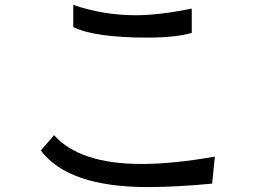

<svg xmlns="http://www.w3.org/2000/svg" viewBox="-20 -675 1040 781"><path d="M760 -541Q693 -522 580 -522Q365 -522 278 -565V-655Q401 -613 532 -613Q627 -613 760 -640ZM854 -38 843 72Q694 86 581 86Q258 86 146 -63L200 -125Q305 -8 556 -8Q684 -8 854 -38Z"/></svg>

Font: cwTeXHei
Style: Medium
Weight: 500
Version: Version 1.17